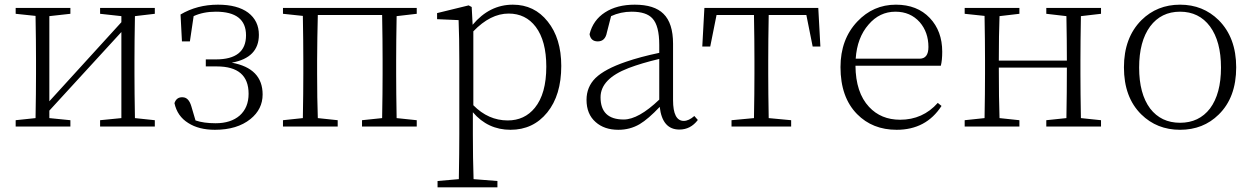

<svg xmlns="http://www.w3.org/2000/svg" viewBox="-20 -541 5358 821"><path d="M557 -472Q555 -364 555 -282V-226Q555 -146 557 -36L642 -27V0H408V-27L499 -36V-404L191 -68V-36L281 -27V0H47V-27L132 -36Q134 -146 134 -226V-282Q134 -363 132 -473L47 -482V-507H281V-482L191 -472V-108L499 -446V-472L408 -482V-507H642V-482Z M752 -479Q823 -521 912 -521Q995 -521 1041 -487Q1087 -452 1087 -392Q1087 -294 971 -273Q1103 -249 1103 -137Q1103 -74 1051 -32Q994 14 899 14Q830 14 785 -15Q738 -44 726 -100Q735 -127 762 -125Q787 -124 798 -87L816 -26Q851 -14 902 -14Q967 -14 1005 -47Q1043 -81 1043 -140Q1043 -257 907 -257H860V-287H903Q1032 -287 1032 -390Q1032 -491 903 -491Q849 -491 808 -472L792 -364H758Z M1676 -472Q1674 -362 1674 -282V-226Q1674 -146 1676 -36L1762 -27V0H1528V-27L1614 -36Q1616 -146 1616 -226V-282Q1616 -367 1614 -477H1339Q1338 -438 1337 -380Q1336 -327 1336 -282V-226Q1336 -119 1339 -36L1424 -27V0H1190V-27L1275 -36Q1277 -146 1277 -226V-282Q1277 -363 1275 -473L1190 -482V-507H1762V-482Z M2004 -91Q2068 -26 2151 -26Q2223 -26 2267 -80Q2316 -140 2316 -256Q2316 -366 2271 -426Q2228 -483 2155 -483Q2077 -483 2004 -407ZM2001 -435Q2073 -521 2173 -521Q2265 -521 2322 -449Q2380 -377 2380 -259Q2380 -134 2320 -60Q2260 14 2163 14Q2066 14 2002 -61V32Q2002 136 2005 225L2107 233V260H1851V233L1942 225Q1944 107 1944 33V-278Q1944 -380 1941 -455L1849 -459V-485L1984 -518L1997 -511Z M2799 -289Q2723 -271 2668 -250Q2548 -204 2548 -125Q2548 -30 2647 -30Q2710 -30 2799 -115ZM2964 -28Q2933 13 2885 13Q2812 13 2801 -84Q2752 -32 2715 -10Q2674 14 2624 14Q2564 14 2527 -19Q2488 -53 2488 -114Q2488 -169 2526 -207Q2566 -246 2657 -277Q2718 -298 2799 -315V-349Q2799 -431 2770 -462Q2744 -491 2681 -491Q2634 -491 2593 -472L2575 -402Q2568 -364 2536 -364Q2506 -364 2501 -395Q2516 -455 2567 -488Q2618 -521 2694 -521Q2778 -521 2817 -482Q2858 -442 2858 -354V-113Q2858 -24 2904 -24Q2925 -24 2949 -45Z M3267 -477Q3265 -367 3265 -282V-226Q3265 -146 3267 -36L3363 -27V0H3108V-27L3204 -36Q3206 -146 3206 -226V-282Q3206 -367 3204 -477H3044L3017 -342H2983L2992 -507H3479L3488 -342H3455L3428 -477Z M3912 -290Q3950 -290 3950 -340Q3950 -403 3913 -446Q3873 -491 3809 -491Q3741 -491 3694 -436Q3645 -380 3639 -290ZM3638 -260Q3639 -145 3696 -84Q3747 -29 3829 -29Q3926 -29 3990 -101L4006 -88Q3940 14 3814 14Q3711 14 3645 -53Q3574 -125 3574 -254Q3574 -373 3646 -449Q3714 -521 3811 -521Q3902 -521 3956 -464Q4009 -408 4009 -320Q4009 -283 4003 -260Z M4602 -472Q4600 -362 4600 -282V-226Q4600 -146 4602 -36L4688 -27V0H4454V-27L4540 -36Q4542 -146 4542 -252H4251Q4251 -119 4254 -36L4339 -27V0H4105V-27L4190 -36Q4192 -146 4192 -226V-282Q4192 -363 4190 -473L4105 -482V-507H4339V-482L4254 -472Q4251 -393 4251 -282H4542Q4542 -366 4540 -472L4454 -482V-507H4688V-482Z M4860 -52Q4786 -125 4786 -253Q4786 -380 4861 -455Q4928 -521 5026 -521Q5124 -521 5191 -455Q5266 -380 5266 -253Q5266 -124 5191 -51Q5125 14 5026 14Q4927 14 4860 -52ZM5154 -77Q5201 -140 5201 -252Q5201 -364 5154 -428Q5107 -491 5026 -491Q4945 -491 4898 -428Q4851 -364 4851 -252Q4851 -140 4898 -77Q4945 -16 5026 -16Q5107 -16 5154 -77Z"/></svg>

Font: Source Han Serif SC ExtraLight
Style: Regular
Weight: 250
Designer: Ryoko NISHIZUKA  (kana & ideographs); Frank Grießhammer (Latin, Greek & Cyrillic); Wenlong ZHANG  (bopomofo); Sandoll Co
Foundry: Adobe Systems Incorporated
Version: Version 1.001 October 20, 2017